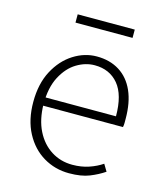

<svg xmlns="http://www.w3.org/2000/svg" viewBox="-101 -718 685 806"><g transform="rotate(15 241.5 -315.0)"><path d="M274 12Q213 12 162.5 -18Q112 -48 82 -104.5Q52 -161 52 -239Q52 -318 82 -374.5Q112 -431 160 -461.5Q208 -492 261 -492Q318 -492 359.5 -466Q401 -440 423 -390.5Q445 -341 445 -270Q445 -261 445 -252Q445 -243 443 -234H80V-270H403Q403 -363 365 -408.5Q327 -454 262 -454Q222 -454 184 -431Q146 -408 121 -360.5Q96 -313 96 -241Q97 -174 121 -126Q145 -78 186 -52Q227 -26 278 -26Q317 -26 349.5 -37Q382 -48 407 -65L425 -35Q397 -16 362 -2Q327 12 274 12ZM137 -606V-642H385V-606Z"/></g></svg>

Font: Mada Light
Style: Regular
Weight: 300
Designer: Khaled Hosny
Version: Version 1.5